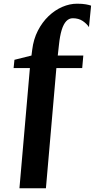

<svg xmlns="http://www.w3.org/2000/svg" viewBox="-20 -843 542 1037"><path d="M85 174 141.5 -475.5H53.5L58 -520L150 -543L154 -574.5Q161 -631.5 184.5 -677.2Q208 -723 242.2 -755.8Q276.5 -788.5 316.5 -805.8Q356.5 -823 396 -823Q425.5 -823 444.2 -819.5Q463 -816 472 -812.5L460.5 -696.5Q448.5 -715 426.5 -729.8Q404.5 -744.5 373 -744.5Q353 -744.5 338 -728.8Q323 -713 313.2 -681.2Q303.5 -649.5 298.5 -601.5L292 -543H430L424 -475.5H284.5L228 174Z"/></svg>

Font: Merriweather 72pt ExtraBold
Style: Regular
Weight: 800
Version: Version 2.100